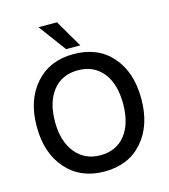

<svg xmlns="http://www.w3.org/2000/svg" viewBox="-128 -988 967 1098"><g transform="rotate(-15 355.5 -439.5)"><path d="M356 8Q215 8 130.5 -87Q46 -182 46 -340Q46 -497 130 -592Q214 -687 355 -687Q499 -687 582 -592.5Q665 -498 665 -340Q665 -182 581.5 -87Q498 8 356 8ZM356 -88Q451 -88 504 -155Q557 -222 557 -340Q557 -457 503.5 -524Q450 -591 355 -591Q261 -591 207.5 -523.5Q154 -456 154 -340Q154 -224 209 -156Q264 -88 356 -88ZM407 -725H323L203 -887H312Z"/></g></svg>

Font: Hind Madurai Medium
Style: Regular
Weight: 500
Designer: Jyotish Sonowal
Foundry: Indian Type Foundry
Version: Version 1.001;PS 1.0;hotconv 1.0.86;makeotf.lib2.5.63406; tt